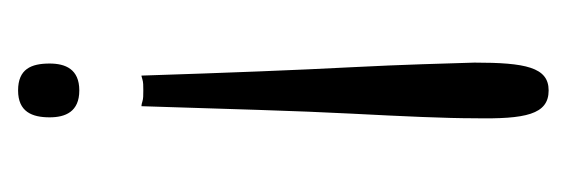

<svg xmlns="http://www.w3.org/2000/svg" viewBox="-222 -190 612 207"><g transform="rotate(-90 83.5 -87.0)"><path d="M89 -373C66 -373 60 -358 60 -339C60 -322 66 -307 89 -307C112 -307 118 -322 118 -339C118 -359 112 -373 89 -373ZM72 -240C69 -147 67 -71 64 -14C61 44 59 88 59 119C58 174 63 199 89 199C114 199 119 174 119 119C118 88 117 44 114 -14C111 -71 108 -147 105 -240C105 -240 104 -240 101 -239C98 -238 94 -238 89 -238C84 -238 80 -238 77 -239C74 -240 72 -240 72 -240Z"/></g></svg>

Font: OSH Darker Grotesque
Style: Regular
Weight: 400
Designer: Gabriel Lam
Foundry: TypeRant
Version: Version 1.000;Glyphs 3.1.1 (3148)